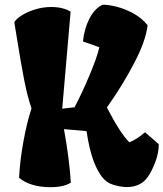

<svg xmlns="http://www.w3.org/2000/svg" viewBox="-20 -776 686 806"><path d="M646.5 -170.9Q646.5 -135.3 632.8 -97.9Q619.1 -60.5 600.6 -33.7Q585.9 -12.2 563.5 -1.5Q541 9.3 513.2 9.3Q485.4 9.3 453.6 -1Q426.3 -9.3 407.2 -34.7Q388.2 -60.1 373.5 -98.1Q354.5 -149.4 343.3 -225.6Q286.6 -230 248.5 -233.9Q271.5 -106.4 277.3 -9.3Q248 9.8 190.9 9.8Q147.9 9.8 114 -1Q80.1 -11.7 60.1 -30.3Q63.5 -100.6 78.6 -183.6Q93.8 -266.6 112.3 -320.3Q94.2 -374.5 80.8 -444.1Q67.4 -513.7 51.3 -613.8L40 -683.1Q49.3 -697.8 72.8 -712.4Q96.2 -727.1 128.7 -736.8Q161.1 -746.6 195.3 -746.6Q244.1 -746.6 276.4 -727.1L241.2 -319.8L293 -325.7Q323.7 -383.8 355.7 -459.7Q387.7 -535.6 397 -577.6L328.1 -602.1Q334 -656.2 355.7 -698.5Q377.4 -740.7 411.1 -756.3Q435.1 -756.3 470.2 -747.6Q505.4 -738.8 540.8 -719.2Q576.2 -699.7 599.6 -669.9Q591.8 -603 542.2 -509Q492.7 -415 428.7 -324.7Q484.9 -216.3 522.9 -178.7Q550.8 -188.5 588.9 -220.7Z"/></svg>

Font: Fruktur
Style: Regular
Weight: 400
Designer: Viktoriya Grabowska
Foundry: Viktoriya Grabowska
Version: Version 1.004; ttfautohint (v1.4.1)